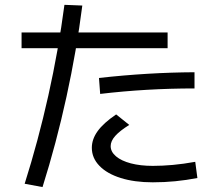

<svg xmlns="http://www.w3.org/2000/svg" viewBox="-20 -760 904 787"><path d="M244.1 -740.2 317.4 -737.3Q293.9 -552.7 252.4 -362.8Q210.9 -172.9 154.3 6.8L81.1 -6.8Q136.7 -182.6 178.2 -368.7Q219.7 -554.7 244.1 -740.2ZM356.4 -154.3Q356.4 -189.5 380.4 -222.7Q404.3 -255.9 456.1 -291L509.8 -248Q470.7 -223.6 452.1 -202.6Q433.6 -181.6 433.6 -161.1Q433.6 -137.7 455.6 -119.1Q477.5 -100.6 516.6 -90.3Q555.7 -80.1 606.4 -80.1Q645.5 -80.1 688.5 -84Q731.4 -87.9 780.3 -96.7L789.1 -30.3Q743.2 -21.5 698.2 -17.1Q653.3 -12.7 606.4 -12.7Q531.2 -12.7 475.1 -30.3Q418.9 -47.9 387.7 -80.1Q356.4 -112.3 356.4 -154.3ZM68.4 -627H667V-562.5H68.4ZM777.3 -463.9V-397.5Q580.1 -397.5 390.6 -375L385.7 -440.4Q586.9 -462.9 777.3 -463.9Z"/></svg>

Font: Pretendard GOV Variable
Style: Regular
Weight: 400
Designer: Base glyphs from Inter by Rasmus Andersson; Hangul glyphs from Noto Sans CJK(Source Han Sans) by Jang Soo-young and Kang
Foundry: Kil Hyung-jin
Version: Version 1.307;Glyphs 3.2 (3192)